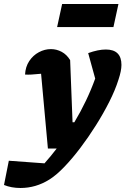

<svg xmlns="http://www.w3.org/2000/svg" viewBox="-127 -741 626 958"><path d="M112 0 78 -373Q47 -370 30 -369Q13 -368 -2 -369Q0 -408 19 -436.5Q38 -465 67 -480.5Q96 -496 127 -496Q155 -496 180.5 -482.5Q206 -469 223 -441L235 -131H244Q308 -238 348 -349L313 -476Q363 -494 401 -494Q479 -494 479 -417Q479 -388 464 -343Q448 -292 418.5 -233.5Q389 -175 351.5 -115.5Q314 -56 273.5 -2.5Q233 51 193 92.5Q153 134 119 155Q52 197 -25 197Q-70 197 -107 182L-83 61L95 74Q127 38 156 0ZM158 -606 183 -721H464L439 -606Z"/></svg>

Font: Piazzolla ExtraBold
Style: Italic
Weight: 800
Italic angle: -11.3°
Designer: Juan Pablo del Peral
Foundry: Huerta Tipografica
Version: Version 1.330